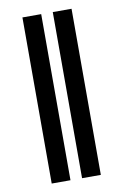

<svg xmlns="http://www.w3.org/2000/svg" viewBox="-83 -773 536 823"><g transform="rotate(-10 185.0 -361.5)"><path d="M206.3 -723H288V0H206.3ZM74.2 -723H155.9V0H74.2Z"/></g></svg>

Font: Cannonade Med
Style: Regular
Weight: 500
Designer: Rasmus Andersson
Foundry: rsms
Version: Version 3.012;git-f93a4a705